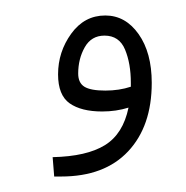

<svg xmlns="http://www.w3.org/2000/svg" viewBox="-20 -234 240 248"><path d="M50 -6 48 -31Q92 -32 115.5 -46.5Q139 -61 146 -95Q130 -90 112 -90Q85 -90 70 -100.5Q55 -111 55 -138Q55 -167 72 -190.5Q89 -214 116 -214Q142 -214 159 -190Q176 -166 176 -127Q176 -71 145.5 -38.5Q115 -6 59 -6ZM81 -139Q81 -127 89 -122Q97 -117 116 -117Q134 -117 149 -122V-127Q149 -152 141.5 -170Q134 -188 115 -188Q98 -188 89.5 -173Q81 -158 81 -139Z"/></svg>

Font: Noto Sans Arabic UI XCn XLt
Style: Regular
Weight: 200
Width: 2
Designer: Monotype Design Team, Nadine Chahine and Nizar Qandah
Foundry: Monotype Imaging Inc.
Version: Version 2.010; ttfautohint (v1.8.4.7-5d5b)